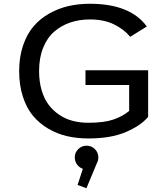

<svg xmlns="http://www.w3.org/2000/svg" viewBox="-20 -726 890 1022"><path d="M768.5 -352V-103.5Q727 -55.5 647.8 -22.2Q568.5 11 450 11Q390 11 337 -1.2Q284 -13.5 236.8 -41.2Q189.5 -69 155.5 -109.8Q121.5 -150.5 101.8 -211.5Q82 -272.5 82 -348Q82 -423 102.8 -484Q123.5 -545 158.5 -585.8Q193.5 -626.5 242.2 -654Q291 -681.5 344.8 -693.8Q398.5 -706 458.5 -706Q673 -706 761.5 -585L673 -530Q641 -569.5 587.2 -596Q533.5 -622.5 458.5 -622.5Q402 -622.5 354 -606.2Q306 -590 268.5 -557.5Q231 -525 209.5 -471.2Q188 -417.5 188 -348Q188 -292 201.5 -246Q215 -200 239 -168.2Q263 -136.5 296 -114.5Q329 -92.5 367.8 -82.5Q406.5 -72.5 450 -72.5Q533 -72.5 583 -89.5Q633 -106.5 667.5 -135.5V-273.5H435V-352ZM503.5 111.5Q503.5 128.5 495.5 143L440 276L393 258.5L421 172.5Q402 166 390 149.5Q378 133 378 111.5Q378 86 396.5 67.8Q415 49.5 441 49.5Q467 49.5 485.2 67.8Q503.5 86 503.5 111.5Z"/></svg>

Font: League Mono Wide
Style: Regular
Weight: 400
Width: 8
Designer: Tyler Finck
Foundry: The League of Moveable Type / Tyler Finck
Version: Version 2.210